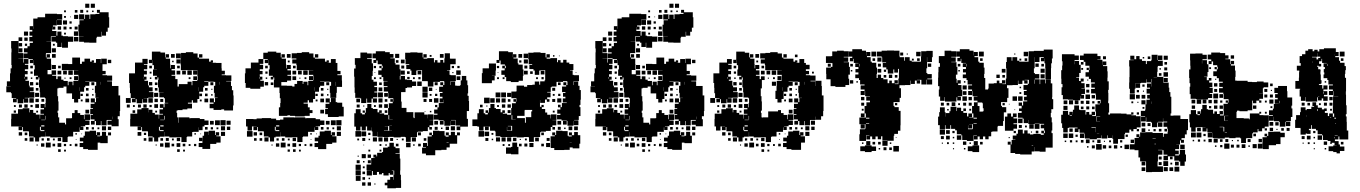

<svg xmlns="http://www.w3.org/2000/svg" viewBox="-20 -802 7322 1034"><path d="M461 -760H439V-782H461ZM491 -760H469V-782H491ZM428 -733H412V-749H428ZM402 -609H378V-633H402V-669H431H408V-693H431V-697H406V-725H434V-700H438V-723H462V-700H466V-725H494V-704V-727H515V-733H502V-749H518V-736H565V-709H568V-653H560V-631H551V-610H529V-631H527V-604H502V-599H499V-572H461V-573H432V-577H406V-605H430V-606H405V-633H402ZM397 -734H383V-748H397ZM455 -736H445V-746H455ZM335 -736H325V-746H335ZM484 -737H476V-745H484ZM100 -101H80V-121H97V-122H80V-121H40V-161H41V-190H77V-214H102V-219H138V-197H141V-210H159V-194H173V-185H194V-163H196V-185H217V-189H198V-213H217V-220H199V-242H221V-224H224V-247H245H226V-273H222V-277H196V-305H194V-331H190V-371H192V-385H187V-374H173V-388H184V-394H163V-428H184H167V-451H160V-478H159V-462H141V-480H157V-484H133V-458H114V-453H132V-429H114V-420H129V-402H114V-389H128V-373H117V-367H136V-341H140V-332H161V-310H140V-306H165V-276H136V-275H113V-273H132V-249H108V-268H105V-246H75V-268H70V-251H50V-271H67V-274H43V-300H39V-305H14V-337H38V-338H17V-364H34V-407H37V-434H43V-452H41V-482V-520H42V-541H40V-581H80V-601H100V-581H80V-542H101V-520H79V-516H105V-486H79V-485H104V-465H107V-484H133V-509V-488H107V-514H128V-520H109V-542H128V-553H140V-571H157V-579H138V-603H154V-610H139V-632H154V-641H140V-661H159V-702H182V-709H223V-728H257H287V-726H315V-696H287V-694H286V-665H265V-659H278V-643H262V-656H261V-635H284V-610H289V-632H311V-610H319V-607H346V-575V-545H314V-572H312V-549H288V-572H281V-578H257V-604H281V-607H256V-630V-605H235H254V-577H230V-576H255V-546V-516H228V-513H227V-493H231V-510H249V-492H232V-486H255V-457H256V-425H236V-402H258V-423H282V-399H261V-394H283V-376H290V-391H310V-373H322V-366H345V-343H349V-362H371V-343H375V-366H401V-370H403V-393H402V-399H378V-423H402V-424H373V-425H347V-424H313V-458H347V-457H369V-492H411V-458H421V-470H435V-486H465V-470H474V-477H486V-465H479V-464H497V-484H523V-463H525V-486H555V-456H532V-433V-420H549V-402H532V-397H556V-395H584V-367H557V-364H583V-339H618V-309V-288H627V-234V-204H625V-176H614V-160H619V-122H581V-130H559V-152H581V-156H556V-155H554V-127H526V-150H523V-128H497V-150H490V-131H470V-151H489V-159H468V-183H481V-187H466V-215H481V-219H468V-243H489V-250H469V-272H491V-252H497V-274H511V-275H494V-302H491V-340H498V-361H490V-362H461V-364H439V-362H461V-340H439V-332H433V-308H412V-269H401V-250H379V-269H368V-299H338V-336H322V-329H295V-326H289V-310V-284H293V-256H295V-206H290V-194H293V-170H299V-141H330V-132H336V-165H365V-166H368V-193H382V-209H398V-193H412V-183H432V-160H435V-186H465V-156H439V-153H462V-129H439V-122H415V-120H429V-102H411V-116H409V-92H379H374V-67H347V-64H344V-37H316V-63H289V-62H251V-67H226V-90H225V-66H199V-62H161V-67H136V-94H133V-95H104V-118H100ZM401 -700H379V-722H401ZM335 -706H325V-716H335ZM362 -709H358V-713H362ZM313 -668H287V-694H313ZM341 -670H319V-692H341ZM366 -675H354V-687H366ZM161 -647V-660H160V-647ZM309 -642H291V-660H309ZM398 -643H382V-659H398ZM338 -643H322V-659H338ZM366 -645H354V-657H366ZM131 -610H109V-632H131ZM335 -616H325V-626H335ZM374 -577H346V-605H374ZM402 -579H378V-603H402ZM129 -582H111V-600H129ZM99 -552H81V-570H99ZM126 -555H114V-567H126ZM275 -556H265V-566H275ZM281 -520H259V-542H281ZM79 -520V-541H78V-520ZM280 -491H260V-511H280ZM579 -462H561V-480H579ZM281 -430H259V-452H281ZM307 -434H293V-448H307ZM157 -434H143V-448H157ZM372 -399H348V-423H372ZM340 -401H320V-421H340ZM310 -401H290V-421H310ZM156 -405H144V-417H156ZM401 -370H379V-392H401ZM112 -378V-387H110V-378ZM365 -376H355V-386H365ZM154 -377H146V-385H154ZM333 -378H327V-384H333ZM523 -346V-361H522V-346ZM159 -342H141V-360H159ZM488 -343H472V-359H488ZM187 -344H173V-358H187ZM407 -313V-332H406V-313ZM457 -314H443V-328H457ZM187 -314H173V-328H187ZM483 -318H477V-324H483ZM191 -280H169V-302H191ZM457 -284H443V-298H457ZM426 -285H414V-297H426ZM484 -287H476V-295H484ZM162 -249H138V-273H162ZM460 -251H440V-271H460ZM189 -252H171V-270H189ZM218 -254H203V-269H218ZM425 -256H415V-266H425ZM190 -221H170V-241H190ZM129 -222H111V-240H129ZM98 -223H82V-239H98ZM156 -225H144V-237H156ZM65 -226H55V-236H65ZM460 -191H440V-211H460ZM66 -195H54V-207H66ZM185 -196H175V-206H185ZM226 -158V-178H224V-158ZM586 -160V-174H585V-160ZM202 -155H223V-157H202ZM202 -121H219V-127H202ZM551 -100H529V-122H551ZM579 -102H561V-120H579ZM199 -100V-96H219V-101H200V-119H195V-100ZM457 -104H443V-118H457ZM486 -105H474V-117H486ZM515 -106H505V-116H515ZM506 5H454V1H428V-10H409V-32H428V-41H410V-61H430V-43V-71H437V-94H463V-75V-98H497V-75H501V-90H519V-72H504V-68H520V-71H529V-92H551V-71H560V-31H520V-34H506ZM99 -72H81V-90H99ZM578 -73H562V-89H578ZM127 -74H113V-88H127ZM394 -77H386V-85H394ZM422 -79H418V-83H422ZM191 -40H169V-62H191ZM161 -40H139V-62H161ZM309 -42H291V-60H309ZM247 -44H233V-58H247ZM127 -44H113V-58H127ZM216 -45H204V-57H216ZM275 -46H265V-56H275ZM392 -49H388V-53H392ZM253 -8H227V-34H253ZM310 -11H290V-31H310ZM219 -12H201V-30H219ZM277 -14H263V-28H277ZM397 -14H383V-28H397ZM336 -15H324V-27H336ZM365 -16H355V-26H365ZM183 -18H177V-24H183ZM307 16H293V2H307ZM335 14H325V4H335Z M741 -101H721V-121H738V-122H721V-121H681V-161H682V-190H719V-213H742V-220H780V-197H781V-211H801V-194H814V-185H835V-163H837V-185H858V-189H839V-213H858V-221H841V-241H861V-224H866V-246H886V-248H868V-273H863V-278H838V-304H861V-305H835V-331H831V-371H833V-385H828V-374H814V-388H825V-394H804V-428H825V-429H809V-451H801V-478H800V-462H782V-480H798V-524H844V-519H869V-493H872V-510H890V-492H873V-486H896V-457H897V-434H900V-452H922V-430H904V-423H923V-399H904V-394H924V-376H936V-336H943V-349H990V-362H1012V-343H1016V-366H1042V-370H1044V-393H1043V-424H1014V-425H988V-424H954V-453H953V-488H928V-514H954V-489H955V-517H981V-521H1021V-514H1044V-492H1052V-510H1070V-492H1052V-486H1076H1106V-470H1115V-477H1127V-465H1120V-464H1144V-463H1173V-434H1174V-421H1191V-401H1174V-397H1197V-396H1226V-366H1198V-364H1224V-339H1229V-316H1236V-288H1238V-234H1235V-207H1187V-213H1172V-210H1130V-219H1109V-243H1130V-250H1110V-272H1132V-252H1138V-274H1152V-276H1136V-302H1132V-340H1139V-361H1131V-362H1102V-340H1080V-332H1074V-308H1053V-269H1043V-249H1019V-262H1013V-249H992V-244H1014V-218H989V-213H963V-209H936V-206H931V-194H934V-170H940V-141H942V-170H1000V-165H1006V-166H1056V-161H1081V-153H1103V-129H1081V-121H1056H1071V-101H1051V-116H1050V-92H1021V-91H1015V-67H988V-64H985V-37H957V-63H930V-62H892V-67H867V-91H866V-66H840V-62H802V-67H777V-94H774V-95H745V-118H741ZM921 -491H901V-511H921ZM711 -251H691V-271H708V-274H684V-300H680V-329H679V-355H675V-407H707V-417V-465H747V-485H775V-457H755V-453H773V-429H755V-421H771V-401H755V-389H769V-373H758V-367H777V-342H782V-332H802V-310H782V-306H806V-276H778V-274H754V-273H773V-249H749V-268H746V-246H716V-268H711ZM952 -460H930V-482H952ZM915 -467H907V-475H915ZM948 -434H934V-448H948ZM798 -434H784V-448H798ZM1013 -399H989V-423H1013ZM1042 -400H1020V-422H1042ZM981 -401H961V-421H981ZM951 -401H931V-421H951ZM796 -406H786V-416H796ZM1041 -371H1021V-391H1041ZM753 -378V-387H752V-378ZM1006 -376H996V-386H1006ZM795 -377H787V-385H795ZM1080 -362H1102V-365H1080ZM1164 -346V-361H1163V-346ZM800 -342H782V-360H800ZM1129 -343H1113V-359H1129ZM828 -344H814V-358H828ZM1048 -313V-332H1047V-313ZM1098 -314H1084V-328H1098ZM828 -314H814V-328H828ZM1124 -318H1118V-324H1124ZM832 -280H810V-302H832ZM1098 -284H1084V-298H1098ZM1068 -284H1054V-298H1068ZM1125 -287H1117V-295H1125ZM684 -248H658V-274H684ZM803 -249H779V-273H803ZM1101 -251H1081V-271H1101ZM830 -252H812V-270H830ZM859 -253H843V-269H859ZM1066 -256H1056V-266H1066ZM831 -221H811V-241H831ZM770 -222H752V-240H770ZM679 -223H663V-239H679ZM739 -223H723V-239H739ZM797 -225H785V-237H797ZM706 -226H696V-236H706ZM708 -194H694V-208H708ZM826 -196H816V-206H826ZM868 -158V-178H865V-158ZM843 -155H864V-157H843ZM1195 -127H1167V-155H1195ZM1164 -128H1138V-154H1164ZM1222 -130H1200V-152H1222ZM1131 -131H1111V-151H1131ZM861 -101H841V-119H836V-100H840V-96H861V-127H843V-121H861ZM1192 -100H1170V-122H1192ZM1220 -102H1202V-120H1220ZM1098 -104H1084V-118H1098ZM1127 -105H1115V-117H1127ZM1156 -106H1146V-116H1156ZM1112 0H1070V-10H1050V-32H1070V-42H1052V-60H1070V-42H1071V-71H1079V-93H1103V-75H1104V-98H1138V-75H1142V-90H1160V-72H1145V-68H1168V-34H1145V-27H1112ZM1192 -70H1170V-92H1192ZM741 -71H721V-91H741ZM767 -75H755V-87H767ZM1035 -77H1027V-85H1035ZM1063 -79H1059V-83H1063ZM832 -40H810V-62H832ZM802 -40H780V-62H802ZM950 -42H932V-60H950ZM889 -43H873V-59H889ZM768 -44H754V-58H768ZM858 -44H844V-58H858ZM916 -46H906V-56H916ZM894 -8H868V-34H894ZM951 -11H931V-31H951ZM860 -12H842V-30H860ZM918 -14H904V-28H918ZM978 -14H964V-28H978ZM1037 -15H1025V-27H1037ZM1006 -16H996V-26H1006ZM824 -18H818V-24H824ZM948 16H934V2H948ZM976 14H966V4H976Z M1528 -178H1482V-224H1489V-247H1510H1491V-273H1487V-301H1485V-331H1455V-371H1457V-385H1452V-374H1438V-388H1449V-394H1428V-428H1449H1432V-451H1425V-478H1424V-462H1406V-480H1422V-484H1398V-458H1379V-453H1397V-429H1379V-420H1394V-402H1379V-389H1393V-373H1382V-367H1401V-335H1382V-324H1328V-329H1303V-355H1299V-407H1302V-434H1331V-465H1372V-484H1398V-518H1422V-524H1468V-518H1492V-493H1496V-510H1514V-492H1497V-486H1520V-457H1521V-434H1524V-452H1546V-430H1528V-423H1547V-399H1528V-394H1548V-368H1526V-360H1495V-341H1525V-340H1554V-336H1566V-350H1580V-366H1610V-350H1614V-362H1636V-343H1640V-366H1666V-370H1668V-393H1667V-399H1643V-423H1667V-424H1638V-425H1612V-424H1578V-452H1576V-460H1554V-482H1576V-487H1551V-515H1579V-517H1605V-521H1645V-514H1668V-492H1676V-510H1694V-492H1676V-486H1700V-470V-486H1730V-470H1739V-477H1751V-465H1744V-464H1762V-484H1788V-463H1797V-433V-420H1814V-402H1797V-397H1821V-368H1822V-334H1794V-302H1791V-275H1759V-302H1756V-340H1763V-361H1755V-362H1726V-364H1704V-362H1726V-340H1704V-332H1698V-308H1677V-269H1666V-250H1644V-262H1637V-249H1615V-244H1638V-224H1648V-209H1663V-193H1648V-178H1621V-175H1569V-178H1542V-181H1528ZM1545 -491H1525V-511H1545ZM1540 -466H1530V-476H1540ZM1572 -434H1558V-448H1572ZM1422 -434H1408V-448H1422ZM1637 -399H1613V-423H1637ZM1605 -401H1585V-421H1605ZM1575 -401H1555V-421H1575ZM1421 -405H1409V-417H1421ZM1666 -370H1644V-392H1666ZM1575 -371H1555V-391H1575ZM1377 -378V-387H1375V-378ZM1630 -376H1620V-386H1630ZM1419 -377H1411V-385H1419ZM1598 -378H1592V-384H1598ZM1788 -340V-361H1787V-340ZM1424 -342H1406V-360H1424ZM1753 -343H1737V-359H1753ZM1452 -344H1438V-358H1452ZM1672 -313V-332H1671V-313ZM1722 -314H1708V-328H1722ZM1748 -318H1742V-324H1748ZM1722 -284H1708V-298H1722ZM1691 -285H1679V-297H1691ZM1749 -287H1741V-295H1749ZM1804 -172H1746V-187H1731V-215H1746V-219H1733V-243H1754V-250H1734V-272H1756V-252H1762V-274H1788V-252H1796V-249H1823V-227H1831V-175H1804ZM1725 -251H1705V-271H1725ZM1690 -256H1680V-266H1690ZM1725 -191H1705V-211H1725ZM1337 -99H1313V-121H1305V-161H1345V-160H1362V-164H1390V-166H1440V-163H1467V-155H1488V-158H1506V-170H1564V-168H1566V-170H1624V-165H1630V-166H1680V-160H1704V-153H1727V-129H1704V-122H1680V-120H1694V-102H1676V-116H1674V-92H1644H1639V-67H1612V-64H1609V-37H1581V-63H1554V-62H1516V-67H1491V-90H1490V-66H1464V-62H1426V-67H1401V-94H1398V-95H1369V-118H1365V-101H1345V-121H1362V-122H1345V-121H1337ZM1819 -127H1791V-155H1819ZM1788 -128H1762V-154H1788ZM1755 -131H1735V-151H1755ZM1467 -121H1484V-127H1467ZM1816 -100H1794V-122H1816ZM1464 -100V-96H1484V-101H1465V-119H1460V-100ZM1722 -104H1708V-118H1722ZM1751 -105H1739V-117H1751ZM1780 -106H1770V-116H1780ZM1737 1H1693V-10H1674V-32H1693V-41H1675V-61H1695V-43V-71H1702V-94H1728V-75V-98H1762V-75H1766V-90H1784V-72H1769V-68H1792V-34H1769V-27H1737ZM1340 -66H1310V-96H1340ZM1816 -70H1794V-92H1816ZM1364 -72H1346V-90H1364ZM1392 -74H1378V-88H1392ZM1659 -77H1651V-85H1659ZM1687 -79H1683V-83H1687ZM1456 -40H1434V-62H1456ZM1426 -40H1404V-62H1426ZM1574 -42H1556V-60H1574ZM1512 -44H1498V-58H1512ZM1392 -44H1378V-58H1392ZM1362 -44H1348V-58H1362ZM1481 -45H1469V-57H1481ZM1540 -46H1530V-56H1540ZM1657 -49H1653V-53H1657ZM1518 -8H1492V-34H1518ZM1575 -11H1555V-31H1575ZM1484 -12H1466V-30H1484ZM1542 -14H1528V-28H1542ZM1662 -14H1648V-28H1662ZM1601 -15H1589V-27H1601ZM1630 -16H1620V-26H1630ZM1448 -18H1442V-24H1448ZM1572 16H1558V2H1572ZM1541 15H1529V3H1541ZM1600 14H1590V4H1600Z M1921 -99H1897V-120H1888V-162V-192H1896V-214H1922V-192H1930V-186H1945V-195H1933V-207H1945V-195H1950V-220H1988V-215H2013V-197H2022V-208H2036V-194H2025V-191H2049V-184H2070V-220H2074V-246H2095V-254H2082V-268H2096V-255H2098V-273H2071V-302H2070V-309H2047V-333H2067V-338H2046V-364H2067V-366H2044V-387H2035V-399H2017V-423H2035V-435H2023V-447H2035V-435H2041V-448H2036V-456H2014V-476H2007V-463H1991V-479H2004V-488H1986V-514H2004V-526H2054V-521H2079V-494V-511H2099V-491H2082V-488H2106V-462H2110V-454H2132V-429H2137V-393H2133V-374H2137V-393H2161V-374H2172V-371H2199V-363H2221V-339H2199V-331H2172V-328H2164V-306H2140V-282V-255H2143V-221H2169V-198H2206V-170H2208V-166H2213V-167V-197H2265V-185H2283V-165H2284V-186H2314V-156H2293V-155H2313V-127H2293V-118H2306V-104H2292V-117H2284V-96H2257V-93H2230V-90H2226V-64H2197V-63H2192V-38H2166V-63H2161V-65H2138V-62H2100V-65H2076V-64H2042V-65H2013V-92H2012V-68H1986V-94H2010H1982V-116H1981V-99H1957V-121H1950V-100H1928V-120H1921ZM2342 -158H2316V-184H2336V-190H2318V-212H2336V-224H2343V-247H2369V-250H2348V-272H2363V-281H2349V-301H2363V-307H2345V-335H2366V-343H2351V-359H2367V-344H2373V-363H2371V-365H2349V-361H2314V-336H2284V-364H2282V-365H2253V-395V-424H2228V-422H2222V-398H2196V-422H2190V-446V-430H2168V-452H2184V-456H2164V-484H2162V-518H2190V-520H2228V-518H2256V-493H2260V-510H2278V-492H2261V-486H2281V-489H2317V-466H2322V-478H2336V-465H2351V-479H2367V-465H2373V-487H2375V-515H2403V-487H2405V-486H2434V-456H2405V-425H2387V-423H2401V-399H2407V-397H2435V-365H2407V-363H2431V-341H2439V-340H2457V-343H2461V-369H2467V-393H2491V-369H2497V-343H2501V-299H2498V-286H2504V-258H2506V-204H2494V-186V-162H2500V-120H2459V-101H2439V-121H2458V-126H2434V-155H2433V-156H2409V-154H2432V-128H2406V-151H2405V-125H2373V-151H2369V-131H2349V-151H2369V-154H2342V-178ZM1953 -247H1925V-272H1920V-275H1893V-302H1890V-331H1889V-361V-389H1887V-433H1895V-453H1891V-489H1921V-519H1957V-514H1982V-488H1957V-484H1982V-461H1989V-421H1987V-393H1982V-373H1991V-362H2010V-340H1996V-333H2011V-309H1996V-304H2012V-278H1989V-272H2010V-250H1988V-271H1981V-249H1957V-271H1953ZM2130 -490H2108V-512H2130ZM2369 -491H2349V-511H2369ZM2304 -496H2294V-506H2304ZM1956 -463V-483V-463ZM2159 -461H2139V-481H2159ZM2126 -464H2112V-478H2126ZM2157 -433H2141V-449H2157ZM2425 -435H2413V-447H2425ZM2455 -435H2443V-447H2455ZM2005 -435H1993V-447H2005ZM2461 -399H2437V-423H2461ZM2160 -400H2138V-422H2160ZM2249 -401H2229V-421H2249ZM2186 -404H2172V-418H2186ZM2422 -408H2416V-414H2422ZM2001 -409H1997V-413H2001ZM2459 -371H2439V-391H2459ZM2186 -375H2173V-388H2186ZM2245 -375H2233V-387H2245ZM2034 -376H2024V-386H2034ZM2004 -376H1994V-386H2004ZM2214 -376H2204V-386H2214ZM2251 -339H2227V-363H2251ZM2407 -344V-363H2405V-344ZM2337 -343H2321V-359H2337ZM2036 -344H2022V-358H2036ZM2283 -307H2255V-335H2283ZM2039 -311H2019V-331H2039ZM2308 -312H2290V-330H2308ZM2331 -319H2327V-323H2331ZM2283 -277H2255V-305H2283ZM2042 -278H2016V-304H2042ZM2069 -281H2049V-301H2069ZM2335 -285H2323V-297H2335ZM2304 -286H2294V-296H2304ZM2341 -249H2317V-273H2341ZM2040 -250H2018V-272H2040ZM1919 -251H1899V-271H1919ZM2277 -253H2261V-269H2277ZM2307 -253H2291V-269H2307ZM2066 -254H2052V-268H2066ZM2371 -251V-265H2370V-251ZM1980 -220H1958V-242H1980ZM2069 -221H2049V-241H2069ZM2038 -222H2020V-240H2038ZM1917 -223H1901V-239H1917ZM2335 -225H2323V-237H2335ZM2004 -226H1994V-236H2004ZM1942 -228H1936V-234H1942ZM2066 -194H2052V-208H2066ZM2303 -197H2295V-205H2303ZM2271 -199H2267V-203H2271ZM2076 -159V-182H2072V-159ZM2077 -157H2095V-158H2077ZM2339 -131H2319V-151H2339ZM2077 -124H2091V-125H2077ZM2070 -100H2048V-98H2076V-123H2052V-122H2070ZM1930 -122H1949H1930ZM2430 -100H2408V-122H2430ZM2398 -102H2380V-120H2398ZM2337 -103H2321V-119H2337ZM2363 -107H2355V-115H2363ZM2076 -97H2091V-98H2076ZM2324 34H2274V25H2253V-7H2274V-10H2258V-32H2280V-16H2284V-35H2283V-67H2305V-74H2292V-88H2306V-75H2312V-98H2346V-96H2374V-72H2380V-66H2396V-73H2381V-89H2397V-74H2408V-92H2430V-74H2441V-89H2457V-73H2442V-28H2402V-8H2385V5H2357V7H2324ZM1924 -66H1894V-96H1924ZM1952 -68H1926V-94H1952ZM2247 -73H2231V-89H2247ZM1975 -75H1963V-87H1975ZM2220 -40H2198V-62H2220ZM2070 -40H2048V-62H2070ZM2040 -40H2018V-62H2040ZM2010 -40H1988V-62H2010ZM2097 -43H2081V-59H2097ZM1947 -43H1931V-59H1947ZM2276 -44H2262V-58H2276ZM2154 -46H2144V-56H2154ZM1914 -46H1904V-56H1914ZM1973 -47H1965V-55H1973ZM2122 -48H2116V-54H2122ZM2385 -34H2396V-36H2385ZM1983 143H1955V115H1979V114H1954V84H1979V49H2000V47H1991V31H2007V40H2011V21H2037V17H2043V-7H2068V-12H2077V-33H2101V-12H2110V-4H2132V22H2110V25H2133V52H2136V82V116H2135V139H2139V168H2140V210H2112V212H2066V196H2052V182H2066V166H2081V151H2097V166H2099V139H2079V130H2073V143H2045V130H2037V137H2021V124H2010V140H1988V119H1983ZM2191 -9H2167V-33H2191ZM2126 -14H2112V-28H2126ZM2246 -14H2232V-28H2246ZM2034 -16H2024V-26H2034ZM2063 -17H2055V-25H2063ZM2213 -17H2205V-25H2213ZM1941 -19H1937V-23H1941ZM1974 14H1964V4H1974ZM2034 14H2024V4H2034ZM1950 50H1928V28H1950ZM1978 48H1960V30H1978ZM1912 42H1906V36H1912ZM1917 77H1901V61H1917ZM1977 77H1961V61H1977ZM1943 73H1935V65H1943ZM1923 113H1895V85H1923ZM1944 104H1934V94H1944ZM1923 143H1895V115H1923ZM2099 119V139H2103V117H2090V119ZM1946 136H1932V122H1946ZM1922 172H1896V146H1922ZM1946 166H1932V152H1946ZM1973 163H1965V155H1973ZM1978 198H1960V180H1978ZM1948 198H1930V180H1948ZM2002 192H1996V186H2002Z M2773 -360H2731V-365H2706V-387H2698V-399H2680V-423H2698V-434H2685V-448H2699V-455H2676V-476H2670V-463H2654V-479H2667V-526H2717V-521H2742V-494H2743V-510H2761V-492H2745V-487H2768V-461H2772V-454H2795V-428H2775H2799V-394H2796V-367H2773ZM2584 -99H2560V-120H2551V-123H2524V-159H2551V-162V-192H2559V-214H2585V-192H2593V-186H2607V-194H2595V-208H2609V-196H2613V-220H2651V-215H2676V-197H2685V-208H2699V-194H2688V-190H2711V-184H2733V-220H2737V-246H2758V-254H2745V-268H2759V-255H2761V-273H2734V-309H2761V-312H2762V-341H2802V-335H2819V-344H2847V-346H2860V-363H2884V-346H2889V-364H2913V-370H2916V-395V-424H2891V-422H2884V-399H2860V-422H2853V-430H2831V-452H2846V-456H2827V-484H2825V-518H2853V-520H2891V-517H2918V-493H2923V-510H2941V-492H2924V-486H2944V-489H2980V-467H2985V-478H2999V-465H3013V-480H3031V-465H3046V-457H3068V-425H3050V-423H3064V-399H3050H3070V-397H3098V-365H3070V-363H3068V-344H3070V-363H3094V-340H3101V-317H3108V-265H3106V-237H3101V-225H3106V-177H3097V-156H3072V-154H3095V-128H3069V-151H3068V-125H3036V-151H3032V-131H3012V-151H3032V-153H3004V-159H2980V-183H2998V-190H2981V-212H2998V-224H2985V-238H2999V-225H3006V-247H3032V-250H3011V-272H3025V-281H3012V-301H3025V-306H3007V-336H3029V-343H3014V-359H3030V-344H3036V-363H3034V-365H3012V-361H2977V-336H2951V-332H2946V-307H2927V-304H2945V-278H2927V-268H2939V-254H2925V-266H2915V-248H2889V-263H2888V-245V-227H2896V-237H2908V-225H2898V-215H2916V-196H2927V-184H2945V-164H2947V-186H2977V-156H2955V-155H2976V-127H2955V-118H2969V-104H2955V-118H2946V-97H2920V-93H2893V-90H2889V-64H2860V-63H2855V-38H2829V-63H2824V-64H2801V-62H2763V-65H2739V-64H2709H2675V-93V-68H2649V-94H2674H2645V-116V-98H2619V-120H2612V-101H2592V-120H2584ZM2824 -489H2800V-513H2824ZM2792 -491H2772V-511H2792ZM2966 -497H2958V-505H2966ZM2994 -499H2990V-503H2994ZM2823 -460H2801V-482H2823ZM2788 -465H2776V-477H2788ZM2629 -354H2575V-408H2579V-434H2613V-460H2651V-422H2649V-394H2629V-393H2644V-369H2629ZM2820 -433H2804V-449H2820ZM2704 -435V-448H2699V-435ZM2668 -435H2656V-447H2668ZM2822 -401H2802V-421H2822ZM2912 -401H2892V-421H2912ZM2849 -404H2835V-418H2849ZM3084 -409H3080V-413H3084ZM2664 -409H2660V-413H2664ZM2908 -375H2896V-387H2908ZM2697 -376H2687V-386H2697ZM2667 -376H2657V-386H2667ZM2877 -376H2867V-386H2877ZM2999 -344H2985V-358H2999ZM2970 -313H2954V-329H2970ZM2675 -278H2649V-304H2675ZM2705 -278H2679V-304H2705ZM2733 -280H2711V-302H2733ZM2998 -285H2986V-297H2998ZM2967 -286H2957V-296H2967ZM2617 -246H2587V-276H2617ZM2644 -249H2620V-273H2644ZM3003 -250H2981V-272H3003ZM2673 -250H2651V-272H2673ZM2703 -250H2681V-272H2703ZM2970 -253H2954V-269H2970ZM2729 -254H2715V-268H2729ZM3033 -251V-264V-251ZM2643 -220H2621V-242H2643ZM2731 -222H2713V-240H2731ZM2701 -222H2683V-240H2701ZM2579 -224H2565V-238H2579ZM2667 -226H2657V-236H2667ZM2605 -228H2599V-234H2605ZM2805 -178H2765V-166H2807V-141H2812V-171H2841V-202H2846V-210H2821H2806V-207H2805ZM2730 -193H2714V-209H2730ZM2967 -196H2957V-206H2967ZM2739 -158V-182H2735V-158ZM2739 -157H2757V-158H2739ZM3002 -131H2982V-151H3002ZM2739 -125H2754H2739ZM2733 -100H2711V-118H2710V-98H2738V-124H2715V-122H2733ZM2593 -121H2611V-122H2593ZM3092 -101H3072V-121H3092ZM3062 -101H3042V-121H3062ZM3000 -103H2984V-119H3000ZM3026 -107H3018V-115H3026ZM3019 6H2965V-5H2946V-34H2945V-68H2968V-73H2954V-89H2970V-75H2975V-98H3009V-96H3037V-71H3042V-67H3059V-73H3044V-89H3060V-74H3072V-91H3092V-74H3105V-28H3100V-3H3064V-8H3048V5H3019ZM2739 -97H2754H2739ZM2587 -66H2557V-96H2587ZM2614 -69H2590V-93H2614ZM2909 -74H2895V-88H2909ZM2637 -76H2627V-86H2637ZM2703 -40H2681V-62H2703ZM2673 -40H2651V-62H2673ZM2733 -40H2711V-62H2733ZM2882 -41H2862V-61H2882ZM2761 -42H2743V-60H2761ZM2610 -43H2594V-59H2610ZM2940 -43H2924V-59H2940ZM2817 -46H2807V-56H2817ZM2636 -47H2628V-55H2636ZM2785 -48H2779V-54H2785ZM3048 -34H3059V-35H3048ZM2772 29H2732V26H2705V-8H2732V-11H2739V-34H2765V-11H2772ZM2853 -10H2831V-32H2853ZM2943 -10H2921V-32H2943ZM2820 -13H2804V-29H2820ZM2909 -14H2895V-28H2909ZM2789 -14H2775V-28H2789ZM2727 -16H2717V-26H2727ZM2697 -16H2687V-26H2697Z M3607 -760H3585V-782H3607ZM3637 -760H3615V-782H3637ZM3574 -733H3558V-749H3574ZM3548 -609H3524V-633H3548V-669H3577H3554V-693H3577V-697H3552V-725H3580V-700H3584V-723H3608V-700H3612V-725H3640V-704V-727H3661V-733H3648V-749H3664V-736H3711V-709H3714V-653H3706V-631H3697V-610H3675V-631H3673V-604H3648V-599H3645V-572H3607V-573H3578V-577H3552V-605H3576V-606H3551V-633H3548ZM3543 -734H3529V-748H3543ZM3601 -736H3591V-746H3601ZM3481 -736H3471V-746H3481ZM3630 -737H3622V-745H3630ZM3246 -101H3226V-121H3243V-122H3226V-121H3186V-161H3187V-190H3223V-214H3248V-219H3284V-197H3287V-210H3305V-194H3319V-185H3340V-163H3342V-185H3363V-189H3344V-213H3363V-220H3345V-242H3367V-224H3370V-247H3391H3372V-273H3368V-277H3342V-305H3340V-331H3336V-371H3338V-385H3333V-374H3319V-388H3330V-394H3309V-428H3330H3313V-451H3306V-478H3305V-462H3287V-480H3303V-484H3279V-458H3260V-453H3278V-429H3260V-420H3275V-402H3260V-389H3274V-373H3263V-367H3282V-341H3286V-332H3307V-310H3286V-306H3311V-276H3282V-275H3259V-273H3278V-249H3254V-268H3251V-246H3221V-268H3216V-251H3196V-271H3213V-274H3189V-300H3185V-305H3160V-337H3184V-338H3163V-364H3180V-407H3183V-434H3189V-452H3187V-482V-520H3188V-541H3186V-581H3226V-601H3246V-581H3226V-542H3247V-520H3225V-516H3251V-486H3225V-485H3250V-465H3253V-484H3279V-509V-488H3253V-514H3274V-520H3255V-542H3274V-553H3286V-571H3303V-579H3284V-603H3300V-610H3285V-632H3300V-641H3286V-661H3305V-702H3328V-709H3369V-728H3403H3433V-726H3461V-696H3433V-694H3432V-665H3411V-659H3424V-643H3408V-656H3407V-635H3430V-610H3435V-632H3457V-610H3465V-607H3492V-575V-545H3460V-572H3458V-549H3434V-572H3427V-578H3403V-604H3427V-607H3402V-630V-605H3381H3400V-577H3376V-576H3401V-546V-516H3374V-513H3373V-493H3377V-510H3395V-492H3378V-486H3401V-457H3402V-425H3382V-402H3404V-423H3428V-399H3407V-394H3429V-376H3436V-391H3456V-373H3468V-366H3491V-343H3495V-362H3517V-343H3521V-366H3547V-370H3549V-393H3548V-399H3524V-423H3548V-424H3519V-425H3493V-424H3459V-458H3493V-457H3515V-492H3557V-458H3567V-470H3581V-486H3611V-470H3620V-477H3632V-465H3625V-464H3643V-484H3669V-463H3671V-486H3701V-456H3678V-433V-420H3695V-402H3678V-397H3702V-395H3730V-367H3703V-364H3729V-339H3764V-309V-288H3773V-234V-204H3771V-176H3760V-160H3765V-122H3727V-130H3705V-152H3727V-156H3702V-155H3700V-127H3672V-150H3669V-128H3643V-150H3636V-131H3616V-151H3635V-159H3614V-183H3627V-187H3612V-215H3627V-219H3614V-243H3635V-250H3615V-272H3637V-252H3643V-274H3657V-275H3640V-302H3637V-340H3644V-361H3636V-362H3607V-364H3585V-362H3607V-340H3585V-332H3579V-308H3558V-269H3547V-250H3525V-269H3514V-299H3484V-336H3468V-329H3441V-326H3435V-310V-284H3439V-256H3441V-206H3436V-194H3439V-170H3445V-141H3476V-132H3482V-165H3511V-166H3514V-193H3528V-209H3544V-193H3558V-183H3578V-160H3581V-186H3611V-156H3585V-153H3608V-129H3585V-122H3561V-120H3575V-102H3557V-116H3555V-92H3525H3520V-67H3493V-64H3490V-37H3462V-63H3435V-62H3397V-67H3372V-90H3371V-66H3345V-62H3307V-67H3282V-94H3279V-95H3250V-118H3246ZM3547 -700H3525V-722H3547ZM3481 -706H3471V-716H3481ZM3508 -709H3504V-713H3508ZM3459 -668H3433V-694H3459ZM3487 -670H3465V-692H3487ZM3512 -675H3500V-687H3512ZM3307 -647V-660H3306V-647ZM3455 -642H3437V-660H3455ZM3544 -643H3528V-659H3544ZM3484 -643H3468V-659H3484ZM3512 -645H3500V-657H3512ZM3277 -610H3255V-632H3277ZM3481 -616H3471V-626H3481ZM3520 -577H3492V-605H3520ZM3548 -579H3524V-603H3548ZM3275 -582H3257V-600H3275ZM3245 -552H3227V-570H3245ZM3272 -555H3260V-567H3272ZM3421 -556H3411V-566H3421ZM3427 -520H3405V-542H3427ZM3225 -520V-541H3224V-520ZM3426 -491H3406V-511H3426ZM3725 -462H3707V-480H3725ZM3427 -430H3405V-452H3427ZM3453 -434H3439V-448H3453ZM3303 -434H3289V-448H3303ZM3518 -399H3494V-423H3518ZM3486 -401H3466V-421H3486ZM3456 -401H3436V-421H3456ZM3302 -405H3290V-417H3302ZM3547 -370H3525V-392H3547ZM3258 -378V-387H3256V-378ZM3511 -376H3501V-386H3511ZM3300 -377H3292V-385H3300ZM3479 -378H3473V-384H3479ZM3669 -346V-361H3668V-346ZM3305 -342H3287V-360H3305ZM3634 -343H3618V-359H3634ZM3333 -344H3319V-358H3333ZM3553 -313V-332H3552V-313ZM3603 -314H3589V-328H3603ZM3333 -314H3319V-328H3333ZM3629 -318H3623V-324H3629ZM3337 -280H3315V-302H3337ZM3603 -284H3589V-298H3603ZM3572 -285H3560V-297H3572ZM3630 -287H3622V-295H3630ZM3308 -249H3284V-273H3308ZM3606 -251H3586V-271H3606ZM3335 -252H3317V-270H3335ZM3364 -254H3349V-269H3364ZM3571 -256H3561V-266H3571ZM3336 -221H3316V-241H3336ZM3275 -222H3257V-240H3275ZM3244 -223H3228V-239H3244ZM3302 -225H3290V-237H3302ZM3211 -226H3201V-236H3211ZM3606 -191H3586V-211H3606ZM3212 -195H3200V-207H3212ZM3331 -196H3321V-206H3331ZM3372 -158V-178H3370V-158ZM3732 -160V-174H3731V-160ZM3348 -155H3369V-157H3348ZM3348 -121H3365V-127H3348ZM3697 -100H3675V-122H3697ZM3725 -102H3707V-120H3725ZM3345 -100V-96H3365V-101H3346V-119H3341V-100ZM3603 -104H3589V-118H3603ZM3632 -105H3620V-117H3632ZM3661 -106H3651V-116H3661ZM3652 5H3600V1H3574V-10H3555V-32H3574V-41H3556V-61H3576V-43V-71H3583V-94H3609V-75V-98H3643V-75H3647V-90H3665V-72H3650V-68H3666V-71H3675V-92H3697V-71H3706V-31H3666V-34H3652ZM3245 -72H3227V-90H3245ZM3724 -73H3708V-89H3724ZM3273 -74H3259V-88H3273ZM3540 -77H3532V-85H3540ZM3568 -79H3564V-83H3568ZM3337 -40H3315V-62H3337ZM3307 -40H3285V-62H3307ZM3455 -42H3437V-60H3455ZM3393 -44H3379V-58H3393ZM3273 -44H3259V-58H3273ZM3362 -45H3350V-57H3362ZM3421 -46H3411V-56H3421ZM3538 -49H3534V-53H3538ZM3399 -8H3373V-34H3399ZM3456 -11H3436V-31H3456ZM3365 -12H3347V-30H3365ZM3423 -14H3409V-28H3423ZM3543 -14H3529V-28H3543ZM3482 -15H3470V-27H3482ZM3511 -16H3501V-26H3511ZM3329 -18H3323V-24H3329ZM3453 16H3439V2H3453ZM3481 14H3471V4H3481Z M3860 -99H3836V-121H3828V-161H3829V-190H3865V-214H3890V-219H3926V-197H3929V-210H3947V-194H3961V-185H3982V-163H3984V-185H4005V-189H3986V-213H4005V-220H3987V-242H4009V-224H4012V-247H4033H4014V-273H4010V-277H3984V-305H3982V-331H3978V-371H3980V-385H3975V-374H3961V-388H3972V-394H3951V-428H3972H3955V-451H3948V-478H3947V-462H3929V-480H3945V-524H3991V-518H4015V-493H4019V-510H4037V-492H4020V-486H4043V-457H4044V-434H4047V-452H4069V-430H4051V-423H4070V-399H4051V-394H4071V-376H4078V-391H4098V-371H4083V-326H4077V-310V-284H4081V-256H4083V-206H4078V-194H4081V-170H4087V-168H4089V-170H4117V-202H4170V-209H4186V-193H4200V-183H4220V-160H4223V-186H4253V-156H4227V-153H4250V-129H4227V-122H4203V-120H4217V-102H4199V-116H4197V-92H4167H4162V-67H4135V-64H4132V-37H4104V-63H4077V-62H4039V-67H4014V-90H4013V-66H3987V-62H3949V-67H3924V-94H3921V-95H3892V-118H3888V-101H3868V-121H3885V-122H3868V-121H3860ZM4189 -250H4167V-269H4156V-313H4162V-337H4163V-366H4189V-370H4191V-393H4190V-399H4166V-423H4190V-424H4161V-425H4135V-424H4101V-452H4099V-460H4077V-482H4099V-487H4074V-515H4102V-517H4128V-521H4168V-514H4191V-492H4199V-510H4217V-492H4199V-486H4223V-470V-486H4253V-470H4262V-477H4274V-465H4267V-464H4285V-484H4311V-463H4320V-453H4340V-429H4320V-420H4337V-402H4320V-397H4344V-395H4372V-367H4345V-364H4371V-339H4372V-367H4404V-339H4406V-309V-288H4415V-234V-204H4413V-176H4402V-157H4374V-174H4373V-156H4344V-155H4342V-127H4314V-150H4311V-128H4285V-150H4278V-131H4258V-151H4277V-159H4256V-183H4269V-187H4254V-215H4269V-219H4256V-243H4277V-250H4257V-272H4279V-252H4285V-274H4299V-275H4282V-302H4279V-340H4286V-361H4278V-362H4249V-364H4227V-362H4249V-340H4227V-332H4221V-308H4200V-269H4189ZM4068 -491H4048V-511H4068ZM4275 -494H4261V-508H4275ZM3858 -251H3838V-271H3855V-274H3831V-300H3827V-329H3826V-355H3822V-407H3854V-417V-465H3895V-484H3921V-458H3902V-453H3920V-429H3902V-420H3917V-402H3902V-389H3916V-373H3905V-367H3924V-341H3928V-332H3949V-310H3928V-306H3953V-276H3924V-275H3901V-273H3920V-249H3896V-268H3893V-246H3863V-268H3858ZM4063 -466H4053V-476H4063ZM4095 -434H4081V-448H4095ZM3945 -434H3931V-448H3945ZM4160 -399H4136V-423H4160ZM4128 -401H4108V-421H4128ZM4098 -401H4078V-421H4098ZM3944 -405H3932V-417H3944ZM4363 -406H4353V-416H4363ZM4189 -370H4167V-392H4189ZM3900 -378V-387H3898V-378ZM4153 -376H4143V-386H4153ZM3942 -377H3934V-385H3942ZM4121 -378H4115V-384H4121ZM4159 -340H4137V-362H4159ZM4311 -346V-361H4310V-346ZM3947 -342H3929V-360H3947ZM4276 -343H4260V-359H4276ZM3975 -344H3961V-358H3975ZM4195 -313V-332H4194V-313ZM4245 -314H4231V-328H4245ZM3975 -314H3961V-328H3975ZM4271 -318H4265V-324H4271ZM3979 -280H3957V-302H3979ZM4245 -284H4231V-298H4245ZM4214 -285H4202V-297H4214ZM4272 -287H4264V-295H4272ZM3831 -248H3805V-274H3831ZM3950 -249H3926V-273H3950ZM4248 -251H4228V-271H4248ZM3977 -252H3959V-270H3977ZM4006 -254H3991V-269H4006ZM4213 -256H4203V-266H4213ZM3978 -221H3958V-241H3978ZM3917 -222H3899V-240H3917ZM3886 -223H3870V-239H3886ZM3944 -225H3932V-237H3944ZM3853 -226H3843V-236H3853ZM4248 -191H4228V-211H4248ZM3854 -195H3842V-207H3854ZM3973 -196H3963V-206H3973ZM4014 -158V-178H4012V-158ZM3990 -155H4011V-157H3990ZM4369 -130H4347V-152H4369ZM3990 -121H4007V-127H3990ZM4339 -100H4317V-122H4339ZM4367 -102H4349V-120H4367ZM3987 -100V-96H4007V-101H3988V-119H3983V-100ZM4245 -104H4231V-118H4245ZM4274 -105H4262V-117H4274ZM4303 -106H4293V-116H4303ZM4294 5H4242V1H4216V-10H4197V-32H4216V-41H4198V-61H4218V-43V-71H4225V-94H4251V-75V-98H4285V-75H4289V-90H4307V-72H4292V-68H4315V-34H4294ZM4339 -70H4317V-92H4339ZM3887 -72H3869V-90H3887ZM3915 -74H3901V-88H3915ZM4182 -77H4174V-85H4182ZM4210 -79H4206V-83H4210ZM3979 -40H3957V-62H3979ZM3949 -40H3927V-62H3949ZM4097 -42H4079V-60H4097ZM4035 -44H4021V-58H4035ZM3915 -44H3901V-58H3915ZM4004 -45H3992V-57H4004ZM4063 -46H4053V-56H4063ZM4180 -49H4176V-53H4180ZM4041 -8H4015V-34H4041ZM4098 -11H4078V-31H4098ZM4007 -12H3989V-30H4007ZM4065 -14H4051V-28H4065ZM4185 -14H4171V-28H4185ZM4124 -15H4112V-27H4124ZM4153 -16H4143V-26H4153ZM3971 -18H3965V-24H3971ZM4095 16H4081V2H4095ZM4123 14H4113V4H4123Z M4644 -43H4608V-79H4611V-106H4638V-109H4641V-133H4608V-169H4643V-191H4636V-231H4662H4646V-251H4665V-260H4645V-282H4665V-284H4639V-311H4637V-290H4615V-312H4636V-320H4615V-342H4636V-347H4612V-371H4606V-381H4586V-401H4603V-412H4587V-430H4603V-441H4586V-461H4603V-463H4578V-485H4575V-472H4557V-490H4570V-497H4552V-525H4570V-537H4622V-529H4644V-504H4645V-522H4667V-500H4649V-494H4669V-470H4675V-464H4699V-438H4703V-404H4701V-382H4737V-375H4760V-354H4769V-368H4783V-354H4797V-370H4815V-352H4799V-349H4818V-379H4821V-406V-431H4799H4816V-411H4796V-428H4791V-406H4761V-428H4753V-439H4734V-463H4752V-466H4731V-493H4728V-498H4703V-524H4728V-529H4757V-530H4795V-529H4824V-500H4825V-494H4849V-475H4853V-494H4879V-475H4890V-470H4915H4940V-497H4941V-526H4969V-528H5003V-494H4999V-468H4973V-434H4969V-409H4974V-375H5000V-347H4972V-373H4970V-347H4942V-372H4919V-370H4935V-352H4917V-368H4907V-350H4885V-368H4883V-344H4854V-343H4824V-327H4832V-275H4825V-252H4792V-232H4797V-225H4820V-205H4830V-175V-127H4829V-98H4816V-81H4796V-98V-71H4793V-44H4760V-17H4732V-45H4759V-47H4732V-68H4725V-52H4707V-67H4695V-52H4677V-67H4666V-51H4646V-71H4662V-73H4644ZM4533 -334H4479V-338H4453V-375H4430V-404H4429V-438H4455V-442H4463V-462H4457V-463H4428V-499H4457V-500H4462V-525H4488V-529H4524V-526H4551V-496H4524V-493H4548V-469H4524V-467H4552V-442H4557V-400H4549V-378H4533H4553V-344H4533ZM4699 -498H4673V-524H4699ZM4938 -499H4914V-523H4938ZM4844 -503H4828V-519H4844ZM4869 -508H4863V-514H4869ZM4973 -468V-494H4972V-468ZM4727 -470H4705V-492H4727ZM4693 -474H4679V-488H4693ZM4933 -474H4919V-488H4933ZM4901 -476H4891V-486H4901ZM4995 -442H4977V-460H4995ZM4724 -443H4708V-459H4724ZM4454 -443H4438V-459H4454ZM4608 -444V-458H4606V-444ZM4573 -444H4559V-458H4573ZM4726 -411H4706V-431H4726ZM4752 -415H4740V-427H4752ZM4570 -417H4562V-425H4570ZM4998 -379H4974V-403H4998ZM4725 -382H4707V-400H4725ZM4785 -382H4767V-400H4785ZM4813 -384H4799V-398H4813ZM4753 -384H4739V-398H4753ZM4575 -352H4557V-370H4575ZM4600 -357H4592V-365H4600ZM4635 -262H4617V-280H4635ZM4634 -233H4618V-249H4634ZM4812 -235H4800V-247H4812ZM4631 -206H4621V-216H4631ZM4636 -171H4616V-191H4636ZM4644 -163H4662V-168H4644V-136H4661V-139H4644ZM4637 -110H4615V-132H4637ZM4808 -59H4804V-63H4808ZM4667 -20H4645V-42H4667ZM4693 -24H4679V-38H4693ZM4723 -24H4709V-38H4723ZM4780 -27H4772V-35H4780ZM4630 -27H4622V-35H4630ZM4674 17H4638V12H4613V-14H4638V-19H4674ZM4821 14H4791V-16H4821ZM4698 11H4674V-13H4698ZM4754 7H4738V-9H4754ZM4783 6H4769V-8H4783ZM4720 3H4712V-5H4720Z M5069 -107H5041V-128H5032V-174H5038V-198H5042V-224H5068V-198H5072V-174H5073V-193H5093V-203H5099V-227H5131V-204H5134V-222H5156V-204H5168V-218H5182V-204H5168V-194H5188V-175H5195V-191H5215V-171H5199V-169H5222V-191H5215V-231H5255V-201H5273V-203H5277V-219H5273V-246H5270V-250H5245V-231H5225V-251H5244V-260H5224V-282H5244V-284H5218V-311H5216V-290H5194V-312H5215V-320H5194V-342H5215V-347H5191V-371H5185V-381H5165V-401H5182V-412H5166V-430H5182V-441H5165V-461H5182V-463H5157V-485H5154V-472H5136V-490H5149V-497H5131V-525H5149V-537H5201V-529H5223V-504H5224V-522H5246V-500H5228V-494H5248V-470H5254V-464H5278V-438H5282V-404H5280V-382H5286V-352V-320H5301V-325H5304V-352H5332V-354H5348V-368H5362V-354H5376V-370H5394V-352H5378V-349H5397V-379H5400V-406V-434H5398V-468H5402V-494H5428V-475H5432V-494H5458V-475H5469V-470H5494H5519V-497H5520V-526H5548V-528H5578H5601V-535H5649V-487H5645V-461H5641V-435H5640V-406H5610V-435H5609V-461H5605V-487H5604V-472H5586V-490H5601V-494H5578V-468H5552V-434H5548V-409H5553V-375H5579V-349H5582V-374H5608V-353H5611V-375H5639V-353H5647V-309V-279H5646V-268H5652V-214H5642V-194H5639V-170H5644V-143H5647V-99H5643V-85H5649V-55V-7H5611V15H5579V13H5551V-10H5550V14H5536V30H5474V27H5447V22H5422V-23H5407V-39H5423V-24H5428V-48H5448V-50H5434V-72H5454V-82H5462V-104H5488V-83H5496V-100H5514V-83H5527V-78H5545V-81H5585V-76H5601V-84H5588V-98H5602V-85H5607V-99H5603V-111H5585V-131H5603V-135H5579V-136H5552V-134H5518V-156H5517V-139H5493V-163H5510H5487V-168H5462V-194H5482V-232H5466V-250H5484V-234H5490V-256H5512V-261H5495V-281H5509V-290H5494V-312H5509V-318H5492V-344H5515V-351H5521V-372H5498V-370H5514V-352H5496V-368H5486V-350H5464V-368H5462V-344H5433V-343H5403V-327H5411V-275H5404V-252H5371V-232H5376V-225H5399V-197H5386V-150H5382V-124H5355V-121H5352V-94H5324V-92H5318V-68H5304V-52H5286V-67H5274V-52H5256V-67H5245V-51H5225V-71H5241V-73H5223V-43H5187V-48H5162V-73H5157V-79H5133V-100H5124V-108H5102V-128H5098V-108H5072V-128H5069ZM5067 -259H5043V-282H5036V-320H5039V-338H5032V-384H5033V-413H5034V-442H5042V-462H5036V-500H5067V-529H5103V-526H5130V-496H5103V-493H5127V-469H5103V-467H5131V-442H5136V-400H5128V-378H5112H5132V-356H5136V-370H5154V-352H5140V-344H5158V-318H5140H5162V-284H5138V-281H5155V-261H5135V-278H5131V-255H5099H5069V-279H5067ZM5278 -498H5252V-524H5278ZM5517 -499H5493V-523H5517ZM5448 -508H5442V-514H5448ZM5552 -468V-494H5551V-468ZM5272 -474H5258V-488H5272ZM5512 -474H5498V-488H5512ZM5480 -476H5470V-486H5480ZM5574 -442H5556V-460H5574ZM5187 -444V-458H5185V-444ZM5152 -444H5138V-458H5152ZM5602 -444H5588V-458H5602ZM5606 -410H5584V-432H5606ZM5395 -411H5375V-431H5395ZM5149 -417H5141V-425H5149ZM5640 -376H5610V-406H5640ZM5577 -379H5553V-403H5577ZM5606 -380H5584V-402H5606ZM5364 -382H5346V-400H5364ZM5392 -384H5378V-398H5392ZM5551 -351V-373H5549V-351ZM5179 -357H5171V-365H5179ZM5186 -320H5164V-342H5186ZM5479 -327H5471V-335H5479ZM5185 -291H5165V-311H5185ZM5480 -296H5470V-306H5480ZM5457 -259H5433V-283H5457ZM5487 -259H5463V-283H5487ZM5187 -259H5163V-283H5187ZM5214 -262H5196V-280H5214ZM5125 -231H5105V-251H5125ZM5213 -233H5197V-249H5213ZM5183 -233H5167V-249H5183ZM5063 -233H5047V-249H5063ZM5092 -234H5078V-248H5092ZM5391 -235H5379V-247H5391ZM5150 -236H5140V-246H5150ZM5417 -239H5413V-243H5417ZM5482 -204H5468V-218H5482ZM5210 -206H5200V-216H5210ZM5089 -207H5081V-215H5089ZM5447 -209H5443V-213H5447ZM5438 -98H5392V-128V-174H5405V-191H5425V-174H5435V-191H5455V-171H5438V-164H5458V-138H5438V-133H5457V-109H5438ZM5223 -163H5241V-168H5223V-136H5240V-139H5223ZM5487 -139H5463V-163H5487ZM5578 -108H5552V-134H5578ZM5216 -110H5194V-127H5193V-106H5217V-109H5220V-133H5199V-132H5216ZM5547 -109H5523V-133H5547ZM5483 -113H5467V-129H5483ZM5510 -116H5500V-126H5510ZM5069 -77H5041V-105H5069ZM5095 -81H5075V-101H5095ZM5572 -84H5558V-98H5572ZM5121 -85H5109V-97H5121ZM5451 -85H5439V-97H5451ZM5538 -88H5532V-94H5538ZM5157 -49H5133V-73H5157ZM5095 -51H5075V-71H5095ZM5063 -53H5047V-69H5063ZM5119 -57H5111V-65H5119ZM5418 -58H5412V-64H5418ZM5246 -20H5224V-42H5246ZM5184 -22H5166V-40H5184ZM5272 -24H5258V-38H5272ZM5090 -26H5080V-36H5090ZM5119 -27H5111V-35H5119ZM5209 -27H5201V-35H5209ZM5058 -28H5052V-34H5058ZM5253 17H5217V12H5192V-14H5217V-19H5253ZM5536 -16H5544V-18H5536ZM5179 3H5171V-5H5179ZM5118 2H5112V-4H5118Z M5736 -113H5700V-138H5695V-184H5704V-205H5732V-184H5739V-200H5757V-186H5758V-211H5765V-234H5791V-211H5798V-209H5826V-185H5830V-199H5846V-185H5859V-200H5877V-182H5862V-177H5882V-202H5879V-240H5903V-244H5891V-258H5905V-246H5908V-260H5907V-265H5882V-293H5880V-299H5856V-323H5876V-330H5857V-352H5876V-358H5855V-377H5844V-389H5826V-413H5844V-425H5847V-440V-448H5825V-469H5816V-479H5796V-503H5816V-513H5860H5890V-500H5907V-482H5890V-480H5917V-453H5918V-471H5938V-451H5920V-446H5943V-418H5945V-384H5944V-364H5951V-318H5948V-302H5949V-260H5948V-246H5953V-196H5949V-185H5958V-191H6018V-190H6047V-186H6072V-197H6084V-185H6073V-181H6098V-176H6123V-146V-116H6102V-107H6114V-95H6102V-107H6084V-95H6072V-104H6062V-87H6039V-80H6036V-53H6001V-28H5975V-54H5971V-73H5970V-59H5946V-73H5943V-56H5913V-73H5911V-58H5887V-52H5849V-56H5823V-82H5820V-59H5796V-83H5819V-87H5794V-106H5788V-91H5768V-111H5783V-115H5762H5736ZM5797 -262H5759V-265H5732V-267H5704V-290H5697V-332H5702V-349H5696V-378H5695V-424H5700V-449H5702V-472H5699V-510H5737H5767V-503H5790V-479H5767V-474H5791V-453H5800V-409H5792V-387H5776V-384H5791V-366H5800V-379H5816V-363H5803V-354H5821V-328H5804V-326H5823V-296H5804V-291H5818V-271H5798V-285H5797ZM6151 -148H6125V-174H6147V-177H6124V-205H6147V-212H6149V-240H6154V-265H6172V-271H6158V-291H6172V-298H6155V-324H6173V-330H6157V-352H6179V-336H6180V-358H6155V-375H6153V-356H6125V-354H6095V-324H6061V-358H6062V-387H6063V-416H6083H6063V-444H6061V-478H6086V-480H6067V-502H6089V-483H6099V-500H6117V-483H6130V-474H6151V-457H6156V-473H6180V-456V-479H6182V-507H6214V-479H6216V-475H6242V-447H6216V-443H6214V-415H6193H6212V-388H6245V-357H6274V-330H6277V-306H6283V-281H6288V-221V-191H6284V-179H6299V-180H6337V-161H6378V-101H6371V-78H6361V-58H6343V-49H6356V-33H6340V-46H6335V-24H6315V-23H6330V1H6309V9H6328V29H6309V35H6329V30H6334V5H6362V30H6367V68H6360V91H6336V68H6329V63H6304V40H6270V61H6246V37H6267V31H6246V7H6267H6240V5H6217V7H6240V31H6217V38H6216V67H6214V94H6243V124H6213V95V124H6184V125H6152V95V68H6149V67H6120V46H6111V7H6090V3H6064V-25H6090V-59H6113V-63H6100V-79H6116V-66H6120V-89H6149V-90H6187V-86H6213V-65V-86H6243V-65H6247V-82H6268V-91H6269V-109H6266V-119H6246V-143H6266V-147H6244V-165H6243V-146H6217V-143H6240V-119H6216V-142H6212V-117H6184V-142H6179V-146H6153V-170H6151ZM6240 -479H6216V-503H6240ZM6269 -480H6247V-502H6269ZM5936 -483H5920V-499H5936ZM6175 -484H6161V-498H6175ZM6142 -487H6134V-495H6142ZM5765 -456V-472H5764V-456ZM5815 -454H5801V-468H5815ZM6265 -454H6251V-468H6265ZM6266 -423H6250V-439H6266ZM5844 -425H5832V-437H5844ZM5813 -426H5803V-436H5813ZM6232 -427H6224V-435H6232ZM6270 -389H6246V-413H6270ZM6235 -394H6221V-408H6235ZM6193 -386H6211V-387H6193ZM6269 -360H6247V-382H6269ZM6183 -359V-376H6181V-359ZM5841 -368H5835V-374H5841ZM6120 -329H6096V-353H6120ZM5847 -332H5829V-350H5847ZM6144 -335H6132V-347H6144ZM6091 -298H6065V-324H6091ZM5846 -303H5830V-319H5846ZM6114 -305H6102V-317H6114ZM6141 -308H6135V-314H6141ZM6092 -267H6064V-295H6092ZM5850 -269H5826V-293H5850ZM6118 -271H6098V-291H6118ZM6148 -271H6128V-291H6148ZM5877 -272H5859V-290H5877ZM5759 -240H5737V-262H5759ZM6149 -240H6127V-262H6149ZM5788 -241H5768V-261H5788ZM5728 -241H5708V-261H5728ZM5847 -242H5829V-260H5847ZM5816 -243H5800V-259H5816ZM5874 -245H5862V-257H5874ZM6083 -246H6073V-256H6083ZM6183 -243V-255H6182V-243ZM6111 -248H6105V-254H6111ZM5729 -210H5707V-232H5729ZM5846 -213H5830V-229H5846ZM5875 -214H5861V-228H5875ZM5815 -214H5801V-228H5815ZM6143 -216H6133V-226H6143ZM6114 -185H6102V-197H6114ZM5741 -179H5753V-182H5741ZM5886 -173H5905V-175H5884V-148H5904V-149H5886ZM5862 -145H5881H5862ZM6148 -121H6128V-141H6148ZM6176 -123H6160V-139H6176ZM5858 -114H5881V-117H5858ZM5882 -90V-114H5881V-90ZM5730 -89H5706V-113H5730ZM6148 -91H6128V-111H6148ZM5757 -92H5739V-110H5757ZM6265 -94H6251V-108H6265ZM6235 -94H6221V-108H6235ZM6204 -95H6192V-107H6204ZM6172 -97H6164V-105H6172ZM5887 -84H5900V-85H5887ZM5760 -59H5736V-83H5760ZM5730 -59H5706V-83H5730ZM6054 -65H6042V-77H6054ZM5784 -65H5772V-77H5784ZM6187 -54H6204V-56H6187ZM5848 -31H5828V-51H5848ZM6087 -32H6069V-50H6087ZM5907 -32H5889V-50H5907ZM5815 -34H5801V-48H5815ZM5754 -35H5742V-47H5754ZM6024 -35H6012V-47H6024ZM5873 -36H5863V-46H5873ZM5783 -36H5773V-46H5783ZM5963 -36H5953V-46H5963ZM5722 -37H5714V-45H5722ZM5931 -38H5925V-44H5931ZM6198 -25H6204V-28H6198ZM5913 4H5883V-26H5913ZM6060 1H6036V-23H6060ZM6360 1H6336V-23H6360ZM5997 -2H5979V-20H5997ZM5937 -2H5919V-20H5937ZM5876 -3H5860V-19H5876ZM5965 -4H5951V-18H5965ZM6212 0V-17V0ZM6023 -6H6013V-16H6023ZM5842 -7H5834V-15H5842ZM6236 57H6220V41H6236ZM6295 56H6281V42H6295ZM6271 92H6245V66H6271ZM6328 89H6308V69H6328ZM6148 89H6128V69H6148ZM6236 87H6220V71H6236ZM6293 84H6283V74H6293ZM6331 122H6305V96H6331ZM6269 120H6247V98H6269ZM6298 119H6278V99H6298ZM6148 119H6128V99H6148Z M7012 -77H6984V-105H6985V-107H6984V-113H6955V-157H6960V-182H6981V-198H6985V-224H7011V-209H7017V-215H7042V-227H7057V-231H7048V-251H7068V-235H7077V-215H7074V-204H7077V-222H7099V-213H7111V-218H7125V-204H7115V-194H7131V-177H7138V-191H7158V-173H7165V-191H7158V-231H7159V-283H7187V-284H7161V-311H7159V-290H7137V-312H7158V-320H7137V-342H7158V-347H7134V-371H7128V-381H7108V-401H7112V-412H7109V-430H7115V-441H7108V-461H7125V-463H7100V-485H7097V-472H7084V-458H7095V-444H7081V-448H7074V-442H7079V-429H7091V-425H7092V-417H7091V-401H7093V-370H7097V-352H7093V-349H7083V-344H7101V-325H7107V-305H7105V-298H7108V-311H7128V-291H7110V-283H7130V-259H7106V-272H7098V-261H7078V-278H7074V-255H7042H7012V-279H7010V-259H6986V-282H6979V-320H6982V-324H6956V-366H6975V-384H6976V-413H6977V-422H6964V-448H6985V-462H6979V-500H6992V-510H7010V-529H7025V-537H7049V-526H7058V-534H7076V-525H7085V-537H7109H7110V-542H7144H7174V-522H7189V-500H7171V-494H7191V-475H7197V-470V-464H7221V-446H7228V-424H7225V-404H7223V-384H7226V-382H7229V-352V-310H7228V-292H7229V-250V-235H7232V-187H7228V-175H7232V-146H7233V-99H7241V-51H7193V-67H7188V-51H7169V-42H7189V-24H7196V-19V6V-13H7220V11H7196V24H7178V17H7160V12H7135V-14H7160V-19H7178V-20H7167V-33H7152V-27H7144V-35H7145V-43H7130V-48H7105V-73H7100V-79H7076V-100H7067V-108H7045V-128H7041V-108H7029V-101H7038V-81H7018V-83H7012ZM7221 -498H7195V-524H7221ZM6419 -93H6395V-116H6388V-143H6385V-187H6393V-209H6421V-187H6429V-182H6442V-187H6429V-203H6445V-190H6448V-214H6455V-237H6479V-214H6486V-211H6513V-190H6520V-202H6534V-188H6548V-204H6566V-186H6550V-180H6570V-207H6569V-243H6592V-249H6581V-261H6593V-250H6596V-264V-268H6570V-296H6568V-303H6545V-327H6565V-334H6546V-356H6565V-362H6544V-381H6533V-392H6514V-418H6533V-429H6538V-443H6535V-451H6513V-471H6505V-457H6489V-473H6503V-482H6484V-508H6503V-519H6551V-516H6578V-504H6596V-486H6579V-483H6605V-457H6608V-474H6626V-456H6609V-449H6631V-422H6634V-388H6632V-368H6640V-367H6655H6699V-361H6723V-360H6749V-363H6785V-358H6810V-332H6785V-327H6781V-301H6762V-300H6782V-270H6762V-261H6773V-249H6761V-260H6746V-246H6728V-260H6724V-242V-208H6699V-203H6655V-206H6642V-200H6639V-173V-166H6678V-164H6706V-159H6709V-163H6711V-191H6762V-200H6772V-190H6763V-182H6784V-181H6813V-149H6812V-120H6791V-111H6777V-95H6757V-107H6753V-89H6728V-84H6724V-58H6695V-57H6690V-32H6664V-57H6659V-61H6634V-58H6600V-61H6576V-56H6538V-59H6511V-86H6510V-62H6484V-88H6508V-90H6482V-110H6478V-94H6456V-116H6472V-117H6449V-118H6426V-116H6419ZM7073 -496H7046V-493H7070V-482H7079V-490H7090V-497H7074V-516H7073ZM6449 -243H6425V-267H6448V-268H6420V-270H6392V-295H6387V-335H6390V-354H6386V-382H6384V-428H6391V-448H6390V-477H6389V-513H6418V-514H6456V-507H6479V-483H6456V-478H6480V-456H6488V-414H6483V-389H6465V-387H6479V-370H6490V-382H6504V-368H6492V-357H6509V-333H6494V-329H6511V-301H6494V-296H6508V-274H6486V-288V-266H6449ZM7167 -504V-508H7166V-504ZM6626 -486H6608V-504H6626ZM7215 -474H7201V-488H7215ZM6454 -460V-476H6453V-460ZM7050 -467V-469H7046V-467ZM7130 -447V-458H7128V-447ZM6533 -429H6521V-441H6533ZM6502 -430H6492V-440H6502ZM6530 -372H6524V-378H6530ZM7122 -357H7114V-365H7122ZM6536 -336H6518V-354H6536ZM6834 -338H6820V-352H6834ZM7129 -320H7107V-342H7129ZM6840 -152H6814V-178H6835V-182H6814V-208H6835V-217H6840V-242H6866V-243H6845V-267H6861V-275H6847V-295H6861V-301H6843V-329H6863V-339H6911V-311H6913V-277H6939V-233H6935V-218H6940V-172H6932V-150H6906V-147H6929V-123H6905V-146H6902V-120H6872V-146H6868V-149H6841V-173H6840ZM6535 -307H6519V-323H6535ZM6805 -307H6789V-323H6805ZM7087 -318H7083ZM6830 -312H6824V-318H6830ZM6540 -272H6514V-298H6540ZM6567 -275H6547V-295H6567ZM6835 -277H6819V-293H6835ZM6805 -277H6789V-293H6805ZM7084 -281V-284H7081V-281ZM7157 -262H7139V-280H7157ZM6838 -244H6816V-266H6838ZM6477 -245H6457V-265H6477ZM6417 -245H6397V-265H6417ZM6537 -245H6517V-265H6537ZM6506 -246H6488V-264H6506ZM6563 -249H6551V-261H6563ZM6802 -250H6792V-260H6802ZM6871 -246V-259H6869V-246ZM7156 -233H7140V-249H7156ZM7126 -233H7110V-249H7126ZM7006 -233H6990V-249H7006ZM7035 -234H7021V-248H7035ZM7093 -236H7083V-246H7093ZM6746 -216H6728V-234H6746ZM6416 -216H6398V-234H6416ZM6566 -216H6548V-234H6566ZM6536 -216H6518V-234H6536ZM6503 -219H6491V-231H6503ZM6832 -220H6822V-230H6832ZM7153 -206H7143V-216H7153ZM6802 -190H6792V-200H6802ZM7016 -174V-181H7015V-174ZM6575 -177H6595V-178H6572V-152H6593V-153H6575ZM7142 -169H7149V-171H7142ZM7166 -163H7175V-168H7166V-150ZM6837 -125H6817V-145H6837ZM6866 -126H6848V-144H6866ZM7175 -136V-139H7172V-136ZM6569 -117V-94H6573V-118H6570V-119H6548V-117ZM6447 -95H6427V-115H6447ZM6836 -96H6818V-114H6836ZM6925 -97H6909V-113H6925ZM6894 -98H6880V-112H6894ZM6803 -99H6791V-111H6803ZM6860 -102H6854V-108H6860ZM7064 -85H7052V-97H7064ZM6780 -2H6754V-28H6779V-63H6802V-68H6790V-82H6804V-70H6810V-92H6839V-93H6875V-87H6899V-63H6876V-26H6852V-20H6813V1H6781V-27H6780ZM6576 -89H6588V-91H6576ZM6420 -62H6394V-88H6420ZM6450 -62H6424V-88H6450ZM6744 -68H6730V-82H6744ZM6473 -69H6461V-81H6473ZM7168 -71H7184V-73H7168ZM7100 -49H7076V-73H7100ZM7038 -51H7018V-71H7038ZM7006 -53H6990V-69H7006ZM7062 -57H7054V-65H7062ZM7168 -57V-64H7166V-57ZM6538 -34H6516V-56H6538ZM6506 -36H6488V-54H6506ZM6776 -36H6758V-54H6776ZM6595 -37H6579V-53H6595ZM6715 -37H6699V-53H6715ZM6564 -38H6550V-52H6564ZM6443 -39H6431V-51H6443ZM6472 -40H6462V-50H6472ZM6651 -41H6643V-49H6651ZM6411 -41H6403V-49H6411ZM6620 -42H6614V-48H6620ZM7127 -22H7109V-40H7127ZM7215 -24H7201V-38H7215ZM7033 -26H7023V-36H7033ZM7062 -27H7054V-35H7062ZM7001 -28H6995V-34H7001ZM6601 -1H6573V-29H6601ZM6748 -4H6726V-26H6748ZM6687 -5H6667V-25H6687ZM6655 -7H6639V-23H6655ZM6625 -7H6609V-23H6625ZM6563 -9H6551V-21H6563ZM6711 -11H6703V-19H6711ZM6531 -11H6523V-19H6531ZM7122 3H7114V-5H7122ZM7061 2H7055V-4H7061Z"/></svg>

Font: Rubik Storm
Style: Regular
Weight: 400
Designer: Hubert and Fischer, NaN
Foundry: Hubert and Fischer, NaN
Version: Version 2.201